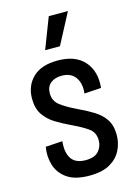

<svg xmlns="http://www.w3.org/2000/svg" viewBox="-116 -814 636 890"><g transform="rotate(-15 201.5 -368.5)"><path d="M201 13Q131 13 93 -14.5Q55 -42 43 -84Q31 -126 39 -169L120 -174Q114 -121 134 -91Q154 -61 202 -61Q246 -61 265 -83Q284 -105 284 -134Q284 -172 256.5 -192Q229 -212 180 -235Q144 -252 110.5 -272Q77 -292 56 -322.5Q35 -353 35 -400Q35 -462 75.5 -501.5Q116 -541 195 -541Q280 -541 322.5 -493Q365 -445 357 -366L276 -361Q282 -407 261 -437.5Q240 -468 195 -468Q161 -468 141 -451Q121 -434 121 -403Q121 -366 149.5 -344.5Q178 -323 224 -301Q265 -282 298.5 -261.5Q332 -241 351.5 -212Q371 -183 371 -137Q371 -99 354 -64.5Q337 -30 300 -8.5Q263 13 201 13ZM223 -602H152L209 -750H301Z"/></g></svg>

Font: Bricolage Grotesque 12pt Condensed
Style: Regular
Weight: 400
Width: 3
Designer: Mathieu Triay
Foundry: Atelier Triay
Version: Version 1.001; ttfautohint (v1.8.4.7-5d5b);gftools[0.9.33.de